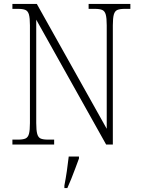

<svg xmlns="http://www.w3.org/2000/svg" viewBox="-20 -734 716 975"><path d="M43 0V-25H72Q96 -25 109 -30.5Q122 -36 127 -54Q132 -72 132 -109V-606Q132 -642 127 -660Q122 -678 109 -683.5Q96 -689 72 -689H43V-714H167L522 -80V-606Q522 -642 517 -660Q512 -678 499 -683.5Q486 -689 462 -689H430V-714H642V-689H613Q589 -689 576 -683.5Q563 -678 558 -660Q553 -642 553 -605V0H519L164 -634V-109Q164 -72 169 -54Q174 -36 186.5 -30.5Q199 -25 224 -25H255V0ZM307 208Q314 172 319.5 134.5Q325 97 329 61H381V71Q373 92 363 119.5Q353 147 342 174Q331 201 322 221H307Z"/></svg>

Font: Noto Serif Georgian SemiCondensed ExtraLight
Style: Regular
Weight: 200
Width: 4
Designer: Monotype Design Team, Akaki Razmadze
Foundry: Google LLC
Version: Version 2.003; ttfautohint (v1.8.4.7-5d5b)